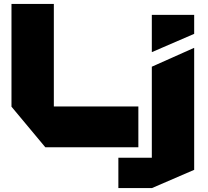

<svg xmlns="http://www.w3.org/2000/svg" viewBox="-20 -745 1053 970"><path d="M209 -1 38 -206V-207H679V-1ZM38 -207V-725H252V-207ZM747 205V-408L960 -503H961V113L748 205ZM578 205V52H747V205ZM747 -482V-670H961V-574L748 -482Z"/></svg>

Font: Foldit ExtraBold
Style: Regular
Weight: 800
Version: Version 1.003